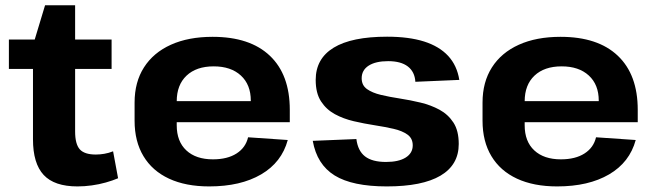

<svg xmlns="http://www.w3.org/2000/svg" viewBox="-20 -688 2460 719"><path d="M270 10.1Q183.5 10.1 143.5 -32.9Q103.5 -75.9 103.5 -166.4V-518.4L148.8 -668.4H261.3V-195.8Q261.3 -148.4 278.8 -128.8Q296.3 -109.3 338.7 -109.3Q354.3 -109.3 370.8 -112.1Q387.4 -114.9 403.5 -121.4L422.2 -20.5Q401.9 -11.8 376.6 -4.7Q351.2 2.5 323.8 6.3Q296.4 10.1 270 10.1ZM13.3 -540H397.9V-429.8H13.3Z M763.4 10.1Q675.5 10.1 612.9 -19Q550.3 -48.1 517.2 -103.3Q484 -158.4 484 -236.1V-303.9Q484 -380.6 519.2 -435.7Q554.4 -490.9 620 -520.5Q685.6 -550.1 776.1 -550.1Q915.9 -550.1 990.5 -479.3Q1065.2 -408.5 1065.2 -276.9V-230.5H612.8V-309.4H940.5L919.2 -279.1V-311Q919.2 -371 882 -405.2Q844.7 -439.5 780.2 -439.5Q715.3 -439.5 678.5 -404.7Q641.8 -370 641.8 -308.5V-218.8Q641.8 -158.3 677.8 -124.8Q713.8 -91.3 777.3 -91.3Q831.7 -91.3 865.9 -113.3Q900.1 -135.3 909 -173.9L1057.6 -163.7Q1034.9 -80 958 -35Q881 10.1 763.4 10.1Z M1428.5 10.1Q1299.6 10.1 1233.2 -30.9Q1166.8 -72 1151.2 -160.6L1314.6 -167.3Q1320.1 -123.1 1347 -102.3Q1374 -81.5 1425.4 -81.5Q1472.8 -81.5 1499.2 -98Q1525.6 -114.6 1525.6 -143.7Q1525.6 -169.9 1505.9 -184Q1486.1 -198.2 1453.8 -205.6Q1421.5 -213 1382.7 -219Q1343.9 -225 1305.1 -234Q1266.3 -243 1234 -260.5Q1201.7 -278.1 1182 -308.6Q1162.2 -339.2 1162.2 -388.7Q1162.2 -468.4 1229.6 -509.5Q1297.1 -550.6 1429.5 -550.6Q1511.1 -550.6 1568.1 -532.6Q1625 -514.5 1658.2 -478.7Q1691.4 -442.9 1700 -388.8L1535.5 -381.7Q1533.1 -419.3 1507.1 -439.2Q1481.1 -459 1433.6 -459Q1386.8 -459 1360.6 -442.2Q1334.4 -425.4 1334.4 -394.9Q1334.4 -368.6 1354.2 -354.5Q1374 -340.4 1406.3 -332.7Q1438.5 -325 1477.3 -319.1Q1516.1 -313.1 1554.9 -303.8Q1593.7 -294.5 1626 -277Q1658.3 -259.4 1678.1 -228.9Q1697.9 -198.4 1697.9 -148.8Q1697.9 -70.6 1629.6 -30.2Q1561.4 10.1 1428.5 10.1Z M2066.4 10.1Q1978.5 10.1 1915.9 -19Q1853.3 -48.1 1820.2 -103.3Q1787 -158.4 1787 -236.1V-303.9Q1787 -380.6 1822.2 -435.7Q1857.4 -490.9 1923 -520.5Q1988.6 -550.1 2079.1 -550.1Q2218.9 -550.1 2293.5 -479.3Q2368.2 -408.5 2368.2 -276.9V-230.5H1915.8V-309.4H2243.5L2222.2 -279.1V-311Q2222.2 -371 2185 -405.2Q2147.7 -439.5 2083.2 -439.5Q2018.3 -439.5 1981.5 -404.7Q1944.8 -370 1944.8 -308.5V-218.8Q1944.8 -158.3 1980.8 -124.8Q2016.8 -91.3 2080.3 -91.3Q2134.7 -91.3 2168.9 -113.3Q2203.1 -135.3 2212 -173.9L2360.6 -163.7Q2337.9 -80 2261 -35Q2184 10.1 2066.4 10.1Z"/></svg>

Font: Pathway Extreme 8pt Thin
Style: Regular
Weight: 100
Designer: Eduardo Rodriguez Tunni
Foundry: Eduardo Rodriguez Tunni
Version: Version 1.000